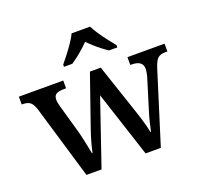

<svg xmlns="http://www.w3.org/2000/svg" viewBox="-131 -916 1121 1065"><g transform="rotate(-20 430.0 -383.0)"><path d="M74 -437Q63 -469 47.5 -479.5Q32 -490 3 -490H0V-536H262V-490H249Q219 -490 204 -481.5Q189 -473 189 -448Q189 -440 191.5 -428Q194 -416 197 -405L241 -250Q248 -226 254 -198Q260 -170 265.5 -144.5Q271 -119 274 -102H277Q282 -127 292 -163Q302 -199 315 -236L418 -532H482L581 -237Q589 -213 597 -187.5Q605 -162 610.5 -140Q616 -118 619 -102H622Q627 -127 635 -159Q643 -191 657 -235L705 -391Q709 -404 711.5 -418.5Q714 -433 714 -441Q714 -490 648 -490H641V-536H860V-490H847Q818 -490 802.5 -476Q787 -462 772 -412L643 0H553L426 -389L293 0H204ZM292 -619Q308 -638 328 -664Q348 -690 366.5 -717Q385 -744 395 -766H504Q515 -744 533 -717Q551 -690 571.5 -664Q592 -638 607 -619V-606H558Q541 -617 521 -632.5Q501 -648 482.5 -664.5Q464 -681 449 -696Q427 -673 397 -648Q367 -623 341 -606H292Z"/></g></svg>

Font: Noto Serif Khojki Medium
Style: Regular
Weight: 500
Version: Version 2.003